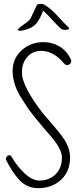

<svg xmlns="http://www.w3.org/2000/svg" viewBox="-20 -960 413 989"><path d="M192 -698Q256 -698 311 -632Q317 -625 326 -625Q334 -625 340.5 -631Q347 -637 347 -645Q347 -650 345 -654Q325 -697 287.5 -720Q250 -743 204 -743Q138 -743 91.5 -701Q45 -659 45 -594Q45 -578 46 -573Q54 -510 90 -455Q118 -411 120 -408Q128 -395 161 -354Q194 -313 199 -308Q204 -301 237 -264Q299 -193 299 -150Q299 -94 266 -62Q233 -30 183 -30Q148 -30 109 -65Q70 -100 38 -155Q33 -161 25.5 -160Q18 -159 13 -150.5Q8 -142 12 -134Q46 -70 76 -37Q116 9 176 9H178Q248 9 294.5 -34Q341 -77 341 -150Q341 -206 293 -267Q279 -286 246 -324Q222 -351 203 -374Q116 -484 96 -559Q93 -574 93 -589Q93 -635 120.5 -666.5Q148 -698 192 -698ZM281 -873Q243 -915 210 -935Q202 -940 190 -940Q172 -940 169 -932Q138 -866 137 -864Q127 -850 105 -836Q82 -820 73 -809Q69 -804 79 -802Q84 -801 91 -802Q150 -813 172 -845Q189 -870 202 -905Q220 -890 249 -858Q281 -823 295 -811Q303 -806 314 -806Q336 -806 336 -814Q336 -816 334 -818Q320 -830 281 -873Z"/></svg>

Font: Neythal
Style: Regular
Weight: 400
Designer: Tharique Azeez
Foundry: Tharique Azeez
Version: Version 0.44